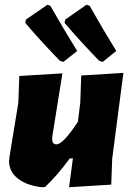

<svg xmlns="http://www.w3.org/2000/svg" viewBox="-20 -782 554 806"><path d="M411 -522 396 -527Q313 -613 251 -686L254 -700L343 -762L356 -758Q412 -659 468 -568ZM246 -522 231 -527Q148 -613 86 -686L89 -700L179 -762L191 -758Q256 -645 304 -568ZM242 -474 200 -212 199 -199Q199 -176 217 -176Q245 -176 307 -271L317 -352L321 -465L498 -476L451 -116L447 -7L270 4L286 -117H273Q222 -47 169 3L156 4Q92 -3 55 -32.5Q18 -62 18 -105L20 -125L57 -351L61 -463Z"/></svg>

Font: Alegreya Sans Black
Style: Italic
Weight: 900
Italic angle: -7°
Designer: Juan Pablo del Peral
Foundry: Huerta Tipografica
Version: Version 2.007